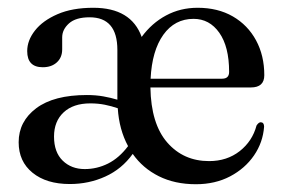

<svg xmlns="http://www.w3.org/2000/svg" viewBox="-20 -464 722 494"><path d="M660 -270.5Q660 -239 625.5 -239H367Q368.5 -145.5 410.2 -97.5Q452 -49.5 518 -49.5Q564 -49.5 596.8 -75.2Q629.5 -101 640 -141Q645.5 -149.5 651 -149.5Q659.5 -149 659.5 -138Q656.5 -97.5 633.5 -64Q610.5 -30.5 572 -10.2Q533.5 10 484 10Q430 10 388.8 -10.5Q347.5 -31 321.5 -68Q293.5 -29 251 -9.8Q208.5 9.5 159.5 9.5Q99.5 9.5 63.8 -19.5Q28 -48.5 28 -98Q28 -151.5 73.2 -185.5Q118.5 -219.5 203.5 -219.5Q226.5 -219.5 246 -216Q265.5 -212.5 282 -207.5V-208V-335.5Q282 -419.5 210.5 -419.5Q175 -419.5 157.5 -403.8Q140 -388 140 -368V-337Q140 -316 126.2 -303.5Q112.5 -291 90 -291Q50 -291 50 -332.5Q50 -360 70 -385.5Q90 -411 128 -427.5Q166 -444 220 -444Q317.5 -444 344.5 -369Q370.5 -404.5 407.2 -424.2Q444 -444 488.5 -444Q540.5 -444 579 -421.8Q617.5 -399.5 638.8 -360.2Q660 -321 660 -270.5ZM478 -415.5Q429.5 -415.5 400.2 -374.5Q371 -333.5 367.5 -261.5H551.5Q569.5 -261.5 569.5 -279Q569.5 -344 544.2 -379.8Q519 -415.5 478 -415.5ZM119 -112.5Q119 -72.5 141.2 -50.8Q163.5 -29 198 -29Q229.5 -29 258 -43.2Q286.5 -57.5 309.5 -88Q286.5 -130.5 283 -185.5Q267 -191 249.8 -194.5Q232.5 -198 212.5 -198Q168.5 -198 143.8 -175Q119 -152 119 -112.5Z"/></svg>

Font: Fraunces 144pt S050
Style: Regular
Weight: 400
Version: Version 1.000; ttfautohint (v1.8.3)